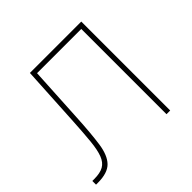

<svg xmlns="http://www.w3.org/2000/svg" viewBox="-139 -683 826 826"><g transform="rotate(-45 273.5 -270.5)"><path d="M3.9 0V-22.5H15.6Q51.8 -22.5 72.3 -34.2Q92.8 -45.9 103.3 -73.2Q113.8 -100.6 118.4 -147Q123 -193.4 127 -262.7L142.6 -541H455.1V0H432.6V-518.6H163.6L149.4 -261.7Q144.5 -170.4 136.2 -112.5Q127.9 -54.7 101.3 -27.3Q74.7 0 15.6 0Z"/></g></svg>

Font: Inter 17pt Thin
Style: Regular
Weight: 250
Version: Version 4.001;git-66647c0bb